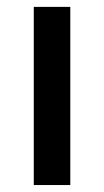

<svg xmlns="http://www.w3.org/2000/svg" viewBox="-20 -532 299 552"><path d="M77.1 0V-512.2H182.1V0Z"/></svg>

Font: Clear Sans Medium
Style: Regular
Weight: 500
Foundry: Intel Corporation
Version: Version 1.00